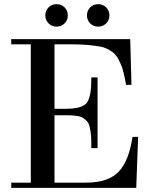

<svg xmlns="http://www.w3.org/2000/svg" viewBox="-20 -903 744 923"><path d="M128 -25V-690H34V-715H606L612 -495H586Q580 -531 574 -554Q568 -580 558 -600Q548 -624 539 -634Q529 -648 512 -659Q492 -671 476 -676Q455 -681 428 -684Q408 -687 367 -689Q346 -690 290 -690H242V-380H296Q378 -380 399 -411Q420 -443 419 -531H449V-191H419Q419 -234 418 -246Q416 -273 412 -287Q409 -307 400 -318Q395 -325 379 -336Q364 -345 346 -346Q325 -349 296 -349H242V-25H393Q501 -25 551 -78Q600 -130 617 -245H644L635 0H34V-25ZM414 -868Q430 -883 452 -883Q474 -883 490 -868Q506 -852 506 -829Q506 -806 490 -790Q474 -775 452 -775Q430 -775 414 -790Q398 -806 398 -829Q398 -852 414 -868ZM214 -868Q230 -883 252 -883Q274 -883 290 -868Q306 -852 306 -829Q306 -806 290 -790Q274 -775 252 -775Q230 -775 214 -790Q198 -806 198 -829Q198 -852 214 -868Z"/></svg>

Font: Bailleul Roman
Style: Roman
Weight: 400
Version: Version 1